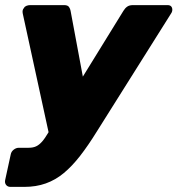

<svg xmlns="http://www.w3.org/2000/svg" viewBox="-32 -540 694 751"><path d="M9 191Q-2 191 -8 183.5Q-14 176 -12 165L10 64Q12 53 21.5 45.5Q31 38 42 38H80Q97 38 109 32.5Q121 27 132.5 14Q144 1 158 -23L451 -498Q457 -508 465.5 -514Q474 -520 488 -520H623Q633 -520 637.5 -515Q642 -510 642 -502Q642 -494 637 -487L347 -26Q313 29 281.5 69.5Q250 110 217.5 137Q185 164 147 177.5Q109 191 63 191ZM161 -9 57 -487Q54 -501 62 -509Q64 -514 71 -517Q78 -520 86 -520H219Q233 -520 238 -512.5Q243 -505 244 -498L310 -144Z"/></svg>

Font: Rubik Light ExtraBold
Style: Italic
Weight: 800
Italic angle: -12°
Version: Version 2.104